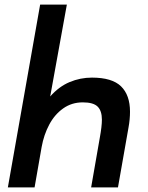

<svg xmlns="http://www.w3.org/2000/svg" viewBox="-20 -810 640 830"><path d="M153.5 -790H269L197 -393Q235 -436 281 -455.2Q327 -474.5 377.5 -474.5Q464.5 -474.5 503.2 -436.8Q542 -399 542 -327Q542 -294 535.5 -258.5L490 0H374L411.5 -215Q420.5 -264 420.5 -292.5Q420.5 -331 402 -349.2Q383.5 -367.5 338 -367.5Q290 -367.5 253 -341.2Q216 -315 192.8 -271.2Q169.5 -227.5 160 -174.5L129.5 0H14Z"/></svg>

Font: JuliaMono SemiBold
Style: Italic
Weight: 600
Italic angle: -9°
Monospace: yes
Designer: cormullion
Foundry: corm
Version: Version 0.056; ttfautohint (v1.8.4)